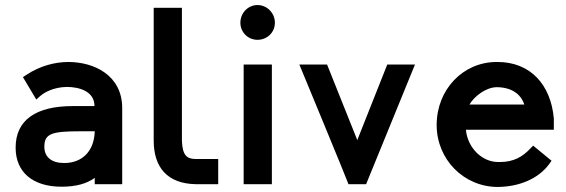

<svg xmlns="http://www.w3.org/2000/svg" viewBox="-20 -731 2246 762"><path d="M356 -210C354 -131 306 -84 235 -84C185 -84 156 -107 156 -149C156 -201 186 -210 299 -210ZM465 -302C465 -432 354 -485 251 -485C199 -485 139 -470 85 -434L71 -425L124 -336L141 -351C156 -364 192 -385 245 -386C294 -386 355 -369 355 -310H269C123 -310 42 -255 42 -145C42 -47 111 10 224 10C282 10 324 -2 356 -25V0H465Z M702 -172V-700H590V-173C590 -66 645 -2 757 0H846V-100H757C723 -100 704 -113 702 -172Z M1071 -641C1071 -679 1040 -711 1002 -711C964 -711 934 -679 934 -641C934 -603 964 -573 1002 -573C1040 -573 1071 -602 1071 -641ZM947 -475V0H1059V-475Z M1517 -475 1398 -175 1278 -475H1168C1168 -475 1363 -4 1363 0H1433L1627 -475Z M1843 -316C1863 -350 1910 -385 1952 -385C1977 -385 2040 -379 2061 -316ZM2096 -153 2085 -142C2055 -109 2018 -88 1965 -88H1957C1893 -88 1836 -144 1829 -216H2178V-261C2166 -396 2084 -485 1955 -485H1951C1817 -485 1713 -375 1713 -235C1713 -98 1821 11 1956 11C2039 10 2115 -20 2159 -79L2169 -93Z"/></svg>

Font: Mint Spirit No2
Style: Bold
Weight: 700
Designer: HARENDAL Hirwen
Foundry: Arkandis Digital Foundry.
Version: Version 1.004;FFEdit